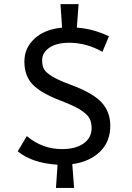

<svg xmlns="http://www.w3.org/2000/svg" viewBox="-20 -815 640 930"><path d="M65.9 -82 109.9 -155.8Q184.6 -92.8 280.8 -92.8Q346.7 -92.8 385.3 -120.4Q423.8 -147.9 423.8 -194.8Q423.8 -223.1 412.8 -242.7Q401.9 -262.2 369.9 -282.7Q337.9 -303.2 276.9 -326.2Q177.2 -364.3 137.7 -406.2Q98.1 -448.2 98.1 -517.1Q98.1 -582 146.7 -627.4Q195.3 -672.9 280.8 -681.2L272.9 -794.9H360.8L352.1 -681.2Q431.2 -675.8 507.8 -639.2L476.1 -564Q398.9 -607.9 314.9 -607.9Q254.9 -607.9 219.5 -584.2Q184.1 -560.5 184.1 -522Q184.1 -496.1 193.8 -479.2Q203.6 -462.4 234.1 -444.1Q264.6 -425.8 324.2 -403.8Q429.7 -364.7 471.9 -319.1Q514.2 -273.4 514.2 -206.1Q514.2 -127.9 463.6 -79.6Q413.1 -31.2 330.1 -20L338.9 95.2H251L258.8 -17.1Q135.7 -24.9 65.9 -82Z"/></svg>

Font: ABeeZee
Style: Regular
Weight: 400
Designer: Anja Meiners
Foundry: Anja Meiners
Version: Version 1.002